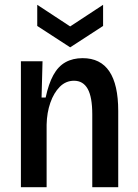

<svg xmlns="http://www.w3.org/2000/svg" viewBox="-20 -779 573 799"><path d="M67 0V-336V-524H157L153 -373H170Q182 -430 202 -466.5Q222 -503 252.5 -520Q283 -537 324 -537Q398 -537 435 -482Q472 -427 472 -317V0H364V-303Q364 -375 345 -409Q326 -443 288 -443Q254 -443 229 -418Q204 -393 189.5 -351.5Q175 -310 174 -260V0ZM135 -759 272 -669 409 -759V-671L272 -582L135 -671Z"/></svg>

Font: Bricolage Grotesque SemiCondensed Medium
Style: Regular
Weight: 500
Width: 4
Designer: Mathieu Triay
Foundry: Atelier Triay
Version: Version 1.001;gftools[0.9.33.dev8+g029e19f]